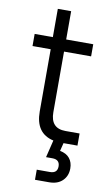

<svg xmlns="http://www.w3.org/2000/svg" viewBox="-93 -688 547 936"><g transform="rotate(10 180.0 -220.0)"><path d="M205 -4Q115 -24 115 -132V-440H25V-500H115V-640H181V-500H315V-440H181V-140Q181 -60 255 -60H325V0H256L246 40Q278 46 294 66Q310 86 310 116Q310 153 286 176.5Q262 200 220 200H150V150H215Q252 150 252 116Q252 82 215 82H184Z"/></g></svg>

Font: Retni Sans
Style: Regular
Weight: 400
Designer: Vitaly Kuzmin
Foundry: ParaType Ltd.
Version: Version 1.00;March 2, 2019;FontCreator 11.5.0.2425 64-bit; t